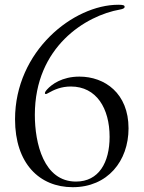

<svg xmlns="http://www.w3.org/2000/svg" viewBox="-20 -762 598 799"><path d="M296.2 -6.4C161.9 -6.4 125 -165.5 125 -284.1C125 -567.5 337.4 -697.4 479.4 -722.3C490.8 -724.4 498.6 -727.3 498.6 -733.7C498.6 -740.1 492.2 -742.2 472.3 -742.2C285.5 -742.2 42.6 -549.7 42.6 -265.6C42.6 -81.7 144.2 17 282.7 17C427.6 17 514.9 -91.6 514.9 -228C514.9 -373.6 416.2 -443.2 310.4 -443.2C237.9 -443.2 194.6 -410.5 176.1 -389.9C169 -382.1 166.9 -377.8 166.9 -374.3C166.9 -372.2 168.3 -370.7 171.2 -370.7C172.6 -370.7 174.7 -371.4 179.7 -374.3C206 -389.2 235.1 -402 274.9 -402C381.4 -402 436.1 -311.1 436.1 -192.5C436.1 -85.9 391.3 -6.4 296.2 -6.4Z"/></svg>

Font: Margiela Serif Light
Style: Regular
Weight: 300
Designer: Andreas Faust, Stefan Endress
Version: Version 1.002;FEAKit 1.0